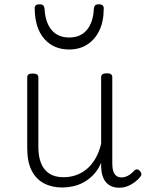

<svg xmlns="http://www.w3.org/2000/svg" viewBox="-20 -857 686 896"><path d="M270 18Q222 18 185 -1.5Q148 -21 127.5 -61.5Q107 -102 107 -166V-496Q107 -505 113 -509.5Q119 -514 132 -514Q146 -514 152.5 -509.5Q159 -505 159 -496V-171Q159 -127 171.5 -95.5Q184 -64 210 -47Q236 -30 277 -30Q306 -30 333 -39Q360 -48 383 -66.5Q406 -85 424 -115Q442 -145 452 -186V-496Q452 -506 458.5 -510.5Q465 -515 479 -515Q492 -515 498 -510.5Q504 -506 504 -496V-93Q504 -73 508.5 -58.5Q513 -44 523 -36.5Q533 -29 547 -29Q557 -29 567 -32.5Q577 -36 587 -43Q597 -50 607 -61Q613 -67 620 -66.5Q627 -66 633 -59Q638 -54 639.5 -47Q641 -40 636 -34Q625 -19 609 -7Q593 5 575 12Q557 19 537 19Q517 19 502 13Q487 7 476 -5Q465 -17 459 -35Q453 -53 452 -76V-97Q437 -63 415.5 -41Q394 -19 370 -6Q346 7 320.5 12.5Q295 18 270 18ZM303 -626Q230 -626 186.5 -676Q143 -726 142 -816Q141 -826 146.5 -831.5Q152 -837 165 -837Q177 -837 182 -831.5Q187 -826 188 -816Q191 -753 220.5 -717.5Q250 -682 303 -682Q356 -682 385.5 -717.5Q415 -753 418 -816Q419 -826 423.5 -831.5Q428 -837 441 -837Q454 -837 459.5 -831.5Q465 -826 464 -816Q464 -757 443.5 -714.5Q423 -672 387 -649Q351 -626 303 -626Z"/></svg>

Font: Playwrite CL ExtraLight
Style: Regular
Weight: 200
Designer: Veronika Burian, José Scaglione
Foundry: TypeTogether
Version: Version 1.002